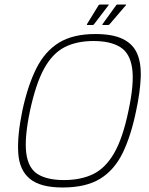

<svg xmlns="http://www.w3.org/2000/svg" viewBox="-20 -827 661 852"><path d="M79 -335Q103 -447 141 -523Q179 -599 241.5 -637.5Q304 -676 403 -676Q480 -676 525 -654Q570 -632 588.5 -589.5Q607 -547 604.5 -483Q602 -419 584 -335Q561 -223 524 -147.5Q487 -72 424 -33.5Q361 5 258 5Q159 5 112.5 -33.5Q66 -72 61 -147.5Q56 -223 79 -335ZM113 -335Q88 -215 96.5 -148Q105 -81 147 -54.5Q189 -28 264 -28Q339 -28 393.5 -54.5Q448 -81 486.5 -147.5Q525 -214 550 -335Q576 -456 566.5 -523.5Q557 -591 513.5 -618Q470 -645 395 -645Q320 -645 266.5 -617.5Q213 -590 176 -523Q139 -456 113 -335ZM397 -719Q396 -718 394.5 -717Q393 -716 391 -716H368Q364 -716 366 -720L417 -803Q419 -807 425 -807H460Q462 -807 462.5 -806Q463 -805 461 -803ZM466 -719Q465 -718 463.5 -717Q462 -716 460 -716H437Q434 -716 434 -717.5Q434 -719 435 -720L495 -803Q497 -806 499 -806.5Q501 -807 503 -807H537Q539 -807 539.5 -806Q540 -805 538 -803Z"/></svg>

Font: Glory Thin Thin
Style: Italic
Weight: 250
Italic angle: -12°
Version: Version 1.011